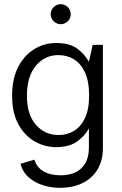

<svg xmlns="http://www.w3.org/2000/svg" viewBox="-20 -711 585 920"><path d="M266 189Q226 189 187 177Q148 165 118.5 139.5Q89 114 78 74L145 54Q155 90 188 109.5Q221 129 270 129Q310 129 340 115.5Q370 102 388 72.5Q406 43 406 -4V-96Q387 -60 349.5 -33Q312 -6 249 -6Q194 -6 146 -33.5Q98 -61 68 -115.5Q38 -170 38 -252Q38 -332 66 -388Q94 -444 142.5 -474.5Q191 -505 250 -505Q312 -505 348 -479.5Q384 -454 406 -415L424 -496H473V-1Q473 59 447 101.5Q421 144 375 166.5Q329 189 266 189ZM261 -64Q301 -64 334 -83.5Q367 -103 387 -145Q407 -187 407 -254Q407 -321 387 -364Q367 -407 334 -427Q301 -447 260 -447Q194 -447 151.5 -395.5Q109 -344 109 -252Q109 -162 152 -113Q195 -64 261 -64ZM271 -595Q252 -595 237.5 -609Q223 -623 223 -643Q223 -663 237.5 -677Q252 -691 271 -691Q290 -691 304.5 -677Q319 -663 319 -643Q319 -623 304.5 -609Q290 -595 271 -595Z"/></svg>

Font: Atkinson Hyperlegible Next Light
Style: Regular
Weight: 300
Designer: Elliott Scott, Megan Eiswerth, Linus Boman, Theodore Petrosky, Letters from Sweden
Foundry: Applied Design Works, Letters from Sweden
Version: Version 2.001